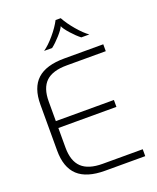

<svg xmlns="http://www.w3.org/2000/svg" viewBox="-167 -1027 922 1125"><g transform="rotate(-20 294.0 -464.5)"><path d="M66 -207V-494Q66 -599 121 -649.5Q176 -700 290 -700H533V-657H290Q201 -657 159.5 -617.5Q118 -578 118 -494V-372H480V-329H118V-207Q118 -123 160 -83Q202 -43 290 -43H540V0H290Q176 0 121 -51Q66 -102 66 -207ZM319 -929H351Q372 -890 408.5 -847Q445 -804 476 -782H426Q400 -802 371 -834.5Q342 -867 335 -885Q328 -867 299 -834.5Q270 -802 244 -782H194Q226 -804 262.5 -847Q299 -890 319 -929Z"/></g></svg>

Font: KoHo Light
Style: Regular
Weight: 300
Version: Version 1.000; ttfautohint (v1.6)